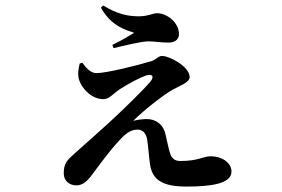

<svg xmlns="http://www.w3.org/2000/svg" viewBox="-20 -636 1040 707"><path d="M666.9 51C754.7 51 832.4 41.1 832.4 -4C832.4 -37.5 796.2 -60.6 756.2 -60.6C726.8 -60.6 712.6 -43.2 644 -43.2C624.3 -43.2 613 -51.8 606.4 -70.7C602.3 -82.9 594.8 -117.6 589 -143C582.1 -174.7 556.4 -197.6 520.7 -197.6C503.5 -197.6 484.8 -194.4 470.5 -191.2C513.7 -233.6 581.8 -286.6 616 -305.8C642 -320.7 678.4 -331.8 678.4 -352.4C678.4 -390.2 604.7 -430 576.9 -430C562 -430 555.2 -416.1 538.4 -411.1C488.1 -395.7 371.5 -366.7 335.2 -366.7C313.6 -366.7 296.4 -386.6 283.2 -405L273.4 -402C268.2 -380.7 265 -360.1 271.9 -339.8C282.6 -308.6 318.2 -270.9 360.4 -270.9C382.4 -270.9 392.9 -288 420.6 -307.2C455.1 -329.4 498.1 -351.6 516.3 -357.4C540.5 -366.2 550.2 -354.4 532.9 -334.4C505.3 -302.2 440.5 -239.1 384.2 -186.8C350.1 -155.1 287.3 -100.3 256.1 -72.2C228.8 -47.4 214.7 -36.5 214.7 2.4C214.7 31 236.8 46.6 261.2 46.6C284.4 46.6 301.5 31.5 320.4 5.5C346 -28.9 384.5 -81.5 417 -116.4C438.1 -139.8 458.6 -158.8 486 -158.8C503.3 -158.8 517.9 -148.3 522.2 -120.6C526.3 -93.6 527.9 -64.2 532.2 -32.2C540.1 24.7 575.6 51 666.9 51ZM393.6 -470.6 398.4 -458.7C434.5 -467.2 499 -483.7 527.9 -483.8C546.7 -483.6 571.3 -479.2 601.4 -479.2C626.9 -479.2 639.1 -494 639.1 -510.3C639.1 -551.8 596.7 -587.4 557.2 -587.4C543.8 -587.4 524.5 -575.6 488.9 -575.9C450.6 -576.4 410 -584.5 360.3 -615.8L351.5 -608C390.2 -538.4 444.8 -525.3 474.2 -515.2C453.3 -502.2 425.3 -486.2 393.6 -470.6Z"/></svg>

Font: Source Han Serif CN VF
Style: Regular
Weight: 250
Designer: Ryoko NISHIZUKA 西塚涼子 (kana & ideographs); Frank Grießhammer (Latin, Greek & Cyrillic); Wenlong ZHANG 张文龙 (bopomofo); San
Foundry: Adobe
Version: Version 2.002;hotconv 1.1.0;makeotfexe 2.6.0